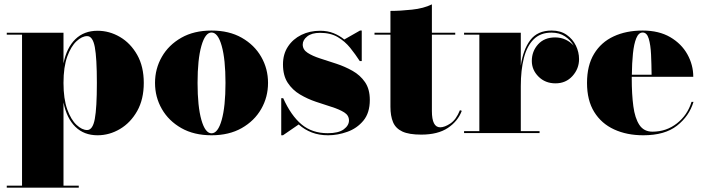

<svg xmlns="http://www.w3.org/2000/svg" viewBox="-20 -610 3224 880"><path d="M11 241H81V-451H11V-460H271V-319.5Q285.5 -391.5 325.2 -430.2Q365 -469 427 -469Q481.5 -469 530 -440.5Q578.5 -412 608.8 -358.5Q639 -305 639 -230Q639 -155 608.8 -101.2Q578.5 -47.5 530 -18.8Q481.5 10 427 10Q365 10 325.2 -29Q285.5 -68 271 -140.5V241H341V250H11ZM271 -230Q271 -156.5 288.2 -108.8Q305.5 -61 330.8 -37.5Q356 -14 379.5 -14Q405 -14 414.5 -64.8Q424 -115.5 424 -230Q424 -344.5 414.5 -394.5Q405 -444.5 379.5 -444.5Q356 -444.5 330.8 -421.2Q305.5 -398 288.2 -350.5Q271 -303 271 -230Z M690.5 -230Q690.5 -295 721.8 -349.5Q753 -404 811 -437Q869 -470 949.5 -470Q1030 -470 1088 -437Q1146 -404 1177.2 -349.5Q1208.5 -295 1208.5 -230Q1208.5 -165 1177.2 -110.5Q1146 -56 1088 -23Q1030 10 949.5 10Q869 10 811 -23Q753 -56 721.8 -110.5Q690.5 -165 690.5 -230ZM885.5 -230Q885.5 -122 903 -60.5Q920.5 1 949.5 1Q979 1 996.2 -60.5Q1013.5 -122 1013.5 -230Q1013.5 -338 996.2 -399.5Q979 -461 949.5 -461Q920.5 -461 903 -399.5Q885.5 -338 885.5 -230Z M1277 10H1269V-160H1278Q1314 -80 1362.2 -39.8Q1410.5 0.5 1482 0.5Q1531.5 0.5 1555.5 -17.2Q1579.5 -35 1579.5 -58Q1579.5 -81 1557.8 -94.8Q1536 -108.5 1501.5 -119.5Q1467 -130.5 1428.2 -143.5Q1389.5 -156.5 1355 -177Q1320.5 -197.5 1298.8 -230.5Q1277 -263.5 1277 -315Q1277 -362 1299.8 -396.5Q1322.5 -431 1361 -450Q1399.5 -469 1447 -469Q1481.5 -469 1508.8 -458Q1536 -447 1558 -429L1630 -470H1638V-330H1629Q1609 -361 1585 -390.8Q1561 -420.5 1528 -440Q1495 -459.5 1447 -459.5Q1408.5 -459.5 1388 -443Q1367.5 -426.5 1367.5 -406Q1367.5 -382.5 1389.8 -368Q1412 -353.5 1447 -342.2Q1482 -331 1521.5 -318Q1561 -305 1596 -285.2Q1631 -265.5 1653 -233.5Q1675 -201.5 1675 -152Q1675 -92.5 1645.5 -57Q1616 -21.5 1571.8 -5.8Q1527.5 10 1484 10Q1442.5 10 1409.2 -2.8Q1376 -15.5 1349 -39.5Z M2096.5 -102Q2078.5 -54 2032.5 -23.5Q1986.5 7 1910.5 7Q1854.5 7 1824 -7.2Q1793.5 -21.5 1781.5 -50Q1769.5 -78.5 1769.5 -121V-451H1696.5V-460H1769.5V-560Q1814.5 -560 1868.2 -565.8Q1922 -571.5 1959.5 -590V-460H2066.5V-451H1959.5V-101Q1959.5 -26.5 1997.5 -26.5Q2018 -26.5 2044.5 -44.2Q2071 -62 2088 -105Z M2107 -9H2177V-451H2107V-460H2367V-309Q2377.5 -382.5 2410.5 -426.2Q2443.5 -470 2508.5 -470Q2549 -470 2577 -450.5Q2605 -431 2619.5 -401Q2634 -371 2634 -339Q2634 -295 2603.8 -261.5Q2573.5 -228 2526 -228Q2479 -228 2448.2 -258.8Q2417.5 -289.5 2417.5 -330.5Q2417.5 -375 2446.2 -406.8Q2475 -438.5 2524.5 -438.5Q2551 -438.5 2573 -428Q2595 -417.5 2609.5 -400.5Q2595.5 -426 2569.8 -443.2Q2544 -460.5 2507.5 -460.5Q2457 -460.5 2426 -429.8Q2395 -399 2381 -343.8Q2367 -288.5 2367 -215.5V-9H2453V0H2107Z M3158.5 -143Q3139 -78 3083 -34Q3027 10 2928.5 10Q2853 10 2794.8 -16.8Q2736.5 -43.5 2703.5 -96.8Q2670.5 -150 2670.5 -230Q2670.5 -310 2702.8 -363.2Q2735 -416.5 2792.5 -443.2Q2850 -470 2925.5 -470Q3000 -470 3051.8 -439.8Q3103.5 -409.5 3130.5 -361Q3157.5 -312.5 3157.5 -258H2875.5Q2875.5 -254 2875.5 -250Q2875.5 -178 2882.8 -123.2Q2890 -68.5 2910.5 -37.5Q2931 -6.5 2970.5 -6.5Q3034 -6.5 3082.5 -44.5Q3131 -82.5 3149.5 -143ZM2925.5 -461Q2907 -461 2896.2 -434.8Q2885.5 -408.5 2881 -364.5Q2876.5 -320.5 2876 -267.5H2966.5Q2966 -315.5 2964 -359.8Q2962 -404 2953.5 -432.5Q2945 -461 2925.5 -461Z"/></svg>

Font: Bodoni* 24pt Fatface
Style: Regular
Weight: 900
Version: Version 2.3